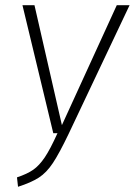

<svg xmlns="http://www.w3.org/2000/svg" viewBox="-20 -704 516 735"><path d="M242 -190Q207 -117 182.5 -80Q158 -43 128.5 -24Q99 -5 49 11L45 -25Q84 -38 107 -54Q130 -70 151 -101Q172 -132 200 -194H184L66 -684H112L217 -225L427 -684H476Z"/></svg>

Font: Fira Sans Extra Condensed ExtraLight
Style: Italic
Weight: 275
Width: 3
Italic angle: -8°
Designer: Carrois Corporate & Edenspiekermann AG
Foundry: Carrois Corporate GbR & Edenspiekermann AG
Version: Version 4.203